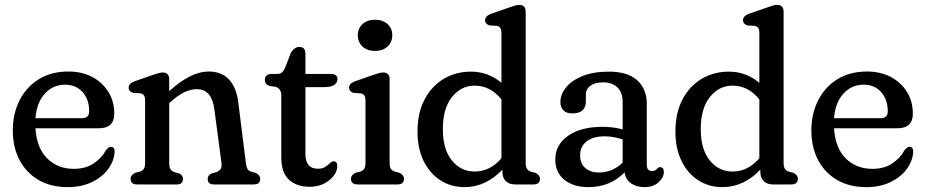

<svg xmlns="http://www.w3.org/2000/svg" viewBox="-20 -757 3799 788"><path d="M449 -290.5Q449 -230.5 385.5 -230.5H125.5Q130.5 -149.5 173.8 -106.8Q217 -64 283 -64Q332 -64 365.2 -86.8Q398.5 -109.5 414 -139.5Q425.5 -154.5 435.5 -154.5Q451 -154 450.5 -133.5Q448 -96 423.8 -63Q399.5 -30 357 -9.5Q314.5 11 257.5 11Q188.5 11 138 -18.5Q87.5 -48 60 -100.5Q32.5 -153 32.5 -222Q32.5 -290.5 60.2 -345.2Q88 -400 139.2 -431.8Q190.5 -463.5 261 -463.5Q316.5 -463.5 358.8 -441Q401 -418.5 425 -379.5Q449 -340.5 449 -290.5ZM247.5 -409.5Q197.5 -409.5 164 -372.8Q130.5 -336 125.5 -272H316.5Q346 -272 346 -299.5Q346 -349 318.8 -379.2Q291.5 -409.5 247.5 -409.5Z M674.5 -431V-383Q763.5 -463.5 835.5 -463.5Q890.5 -463.5 920.8 -429.8Q951 -396 958 -336.5L989 -89Q991 -72 995.5 -64Q1000 -56 1011 -52.5L1028.5 -48Q1048 -38.5 1048 -23Q1048 0 1021 0H857.5Q832.5 0 832.5 -23Q832.5 -38.5 849.5 -45.5L868 -50.5Q879 -54.5 885 -62.5Q891 -70.5 889 -88.5L860 -306.5Q854.5 -349 837 -370Q819.5 -391 786.5 -391Q763 -391 737 -378.8Q711 -366.5 680 -338.5L674.5 -333.5V-89Q674.5 -71 679.5 -62.8Q684.5 -54.5 696 -50.5L714 -45.5Q731 -38 731 -23Q731 0 706 0H543.5Q516 0 516 -23Q516 -39 535.5 -48L554 -52.5Q565 -56 570.2 -64Q575.5 -72 575.5 -89V-343.5Q575.5 -359 570.8 -365.5Q566 -372 556 -374L527 -375.5Q508 -381.5 508 -397Q508 -414.5 533 -423.5L603 -448Q618.5 -453.5 629 -456.5Q639.5 -459.5 648.5 -459.5Q674.5 -459.5 674.5 -431Z M1110 -401 1086 -404.5Q1067 -411 1067 -430.5Q1067 -440.5 1074 -447Q1081 -453.5 1093.5 -453.5H1118Q1129 -453.5 1136.5 -459.2Q1144 -465 1150.5 -480L1173 -538.5Q1187.5 -564.5 1208.5 -564.5Q1233.5 -564.5 1233.5 -536.5V-453.5H1337.5Q1365 -453.5 1365 -432.5Q1365 -418 1352.2 -408.8Q1339.5 -399.5 1312 -399.5H1233.5V-126Q1233.5 -64.5 1284.5 -64.5Q1303.5 -64.5 1315 -72.2Q1326.5 -80 1334.2 -87.5Q1342 -95 1349.5 -95Q1366 -94.5 1364 -72.5Q1362.5 -42 1330 -16.2Q1297.5 9.5 1251 9.5Q1196.5 9.5 1165.5 -19.8Q1134.5 -49 1134.5 -109V-364.5Q1134.5 -394.5 1110 -401Z M1519 -548Q1487.5 -548 1468 -565.8Q1448.5 -583.5 1448.5 -612Q1448.5 -640.5 1468 -658.2Q1487.5 -676 1519 -676Q1551 -676 1570.5 -658.2Q1590 -640.5 1590 -612.5Q1590 -583.5 1570.5 -565.8Q1551 -548 1519 -548ZM1579 -431V-89Q1579 -72 1584.5 -64Q1590 -56 1601 -52.5L1618.5 -48Q1638 -39.5 1638 -23Q1638 0 1611 0H1448Q1420.5 0 1420.5 -23Q1420.5 -39.5 1440 -48L1458.5 -52.5Q1469 -56 1474.5 -64Q1480 -72 1480 -89V-343.5Q1480 -359 1475.2 -365.5Q1470.5 -372 1460.5 -374L1431.5 -375.5Q1412.5 -381.5 1412.5 -397Q1412.5 -414.5 1437.5 -423.5L1507.5 -448Q1523 -453.5 1533.5 -456.5Q1544 -459.5 1553 -459.5Q1579 -459.5 1579 -431Z M1693.5 -216.5Q1693.5 -294 1722.8 -349.2Q1752 -404.5 1801.8 -433.8Q1851.5 -463 1913 -463Q1949 -463 1980.8 -451Q2012.5 -439 2038 -417V-620.5Q2038 -636 2033.2 -642.5Q2028.5 -649 2018.5 -651L1989.5 -652.5Q1971 -658.5 1971 -674Q1971 -691.5 1995.5 -700.5L2066 -725Q2081.5 -730.5 2091.8 -733.8Q2102 -737 2111 -737Q2137.5 -737 2137.5 -708V-89Q2137.5 -72 2143 -64Q2148.5 -56 2159 -52.5L2177 -48Q2196 -39 2196 -23Q2196 0 2169 0H2094.5Q2070 0 2056 -13.5Q2042 -27 2042 -52V-61Q2010 -26.5 1970.5 -7.8Q1931 11 1887 11Q1830.5 11 1786.8 -17.5Q1743 -46 1718.2 -97.2Q1693.5 -148.5 1693.5 -216.5ZM1797.5 -227Q1797.5 -144 1834.5 -98.5Q1871.5 -53 1928 -53Q1991.5 -53 2038 -107.5V-349Q1993 -405.5 1927.5 -405.5Q1872.5 -405.5 1835 -358.8Q1797.5 -312 1797.5 -227Z M2259 -102.5Q2259 -162.5 2311.2 -199.5Q2363.5 -236.5 2453 -236.5Q2496.5 -236.5 2535.5 -226V-338Q2535.5 -377 2514.2 -398Q2493 -419 2455.5 -419Q2421 -419 2402.8 -405Q2384.5 -391 2384.5 -370V-342Q2384.5 -291.5 2329 -291.5Q2304.5 -291.5 2292.2 -304.2Q2280 -317 2280 -338Q2280 -369.5 2303.2 -398.2Q2326.5 -427 2371 -445Q2415.5 -463 2479.5 -463Q2556 -463 2595.2 -427.5Q2634.5 -392 2634.5 -330.5V-80.5Q2634.5 -55 2656.5 -55Q2668 -55 2676 -63.5Q2678.5 -66.5 2681.5 -68.8Q2684.5 -71 2688.5 -71Q2704.5 -71 2704.5 -51Q2704.5 -28.5 2682.8 -8.8Q2661 11 2625 11Q2591.5 11 2569.2 -5Q2547 -21 2543.5 -49.5Q2484.5 11 2395 11Q2333.5 11 2296.2 -19.2Q2259 -49.5 2259 -102.5ZM2361 -120Q2361 -84.5 2382.8 -66.8Q2404.5 -49 2438 -49Q2493.5 -49 2535.5 -89.5V-185Q2518.5 -190.5 2500 -194Q2481.5 -197.5 2461 -197.5Q2415 -197.5 2388 -177Q2361 -156.5 2361 -120Z M2752 -216.5Q2752 -294 2781.2 -349.2Q2810.5 -404.5 2860.2 -433.8Q2910 -463 2971.5 -463Q3007.5 -463 3039.2 -451Q3071 -439 3096.5 -417V-620.5Q3096.5 -636 3091.8 -642.5Q3087 -649 3077 -651L3048 -652.5Q3029.5 -658.5 3029.5 -674Q3029.5 -691.5 3054 -700.5L3124.5 -725Q3140 -730.5 3150.2 -733.8Q3160.5 -737 3169.5 -737Q3196 -737 3196 -708V-89Q3196 -72 3201.5 -64Q3207 -56 3217.5 -52.5L3235.5 -48Q3254.5 -39 3254.5 -23Q3254.5 0 3227.5 0H3153Q3128.5 0 3114.5 -13.5Q3100.5 -27 3100.5 -52V-61Q3068.5 -26.5 3029 -7.8Q2989.5 11 2945.5 11Q2889 11 2845.2 -17.5Q2801.5 -46 2776.8 -97.2Q2752 -148.5 2752 -216.5ZM2856 -227Q2856 -144 2893 -98.5Q2930 -53 2986.5 -53Q3050 -53 3096.5 -107.5V-349Q3051.5 -405.5 2986 -405.5Q2931 -405.5 2893.5 -358.8Q2856 -312 2856 -227Z M3726.5 -290.5Q3726.5 -230.5 3663 -230.5H3403Q3408 -149.5 3451.2 -106.8Q3494.5 -64 3560.5 -64Q3609.5 -64 3642.8 -86.8Q3676 -109.5 3691.5 -139.5Q3703 -154.5 3713 -154.5Q3728.5 -154 3728 -133.5Q3725.5 -96 3701.2 -63Q3677 -30 3634.5 -9.5Q3592 11 3535 11Q3466 11 3415.5 -18.5Q3365 -48 3337.5 -100.5Q3310 -153 3310 -222Q3310 -290.5 3337.8 -345.2Q3365.5 -400 3416.8 -431.8Q3468 -463.5 3538.5 -463.5Q3594 -463.5 3636.2 -441Q3678.5 -418.5 3702.5 -379.5Q3726.5 -340.5 3726.5 -290.5ZM3525 -409.5Q3475 -409.5 3441.5 -372.8Q3408 -336 3403 -272H3594Q3623.5 -272 3623.5 -299.5Q3623.5 -349 3596.2 -379.2Q3569 -409.5 3525 -409.5Z"/></svg>

Font: Fraunces 72pt S100
Style: Regular
Weight: 400
Version: Version 1.000; ttfautohint (v1.8.3)